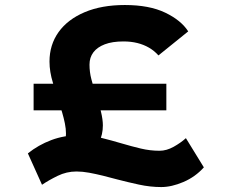

<svg xmlns="http://www.w3.org/2000/svg" viewBox="-20 -736 942 777"><path d="M271.5 -53 182.5 -74Q199 -83.3 213.5 -102.2Q228.1 -121 237.6 -145.8Q247 -170.6 247 -195.8Q247 -214.8 242.5 -236.9Q238 -258.9 231.5 -280.9Q225 -302.9 218.9 -321.5Q212.8 -340.2 209.3 -351Q201.3 -378 194.3 -400.5Q187.3 -423 183.8 -444.5Q180.3 -466 180.3 -487Q180.3 -554.7 217.1 -606.2Q254 -657.6 322.7 -686.7Q391.3 -715.7 485.2 -715.7Q584.2 -715.7 648.6 -684.8Q713 -653.9 741.7 -609L621.2 -511.7Q604.8 -530.4 583.1 -543Q561.4 -555.6 535.8 -561.9Q510.2 -568.3 479.5 -568.3Q434.5 -568.3 404.1 -556.7Q373.7 -545.1 358 -524.4Q342.2 -503.6 342.2 -474.5Q342.2 -444.5 349.7 -415.8Q357.2 -387 367.6 -354Q380.7 -316.4 388.5 -284.4Q396.3 -252.4 396.3 -228.6Q396.3 -191.4 380.9 -160.2Q365.4 -129 337.1 -102.9Q308.9 -76.9 271.5 -53ZM632.5 21Q588.1 21 542 11Q496 1 454 -10Q425 -18 396.4 -25Q367.8 -32 340.9 -37Q314 -42 289.4 -42Q249.3 -42 213.2 -24.3Q177 -6.6 150 11.7L92.8 -115.3Q135 -149.2 187.6 -169.1Q240.3 -188.9 301.7 -188.9Q346.5 -188.9 388.8 -178.4Q431 -167.9 475 -154.9Q512 -143.9 549.7 -134.9Q587.3 -125.9 625.6 -125.9Q653.9 -125.9 682.6 -141.9Q711.3 -157.9 732.3 -176.9L805 -58.7Q770.6 -20.3 722.5 0.4Q674.4 21 632.5 21ZM116 -289.5V-397.1H653.2V-289.5Z"/></svg>

Font: Lexend Tera
Style: Regular
Weight: 400
Designer: Bonnie Shaver-Troup, Thomas Jockin
Foundry: Lexend
Version: Version 1.007